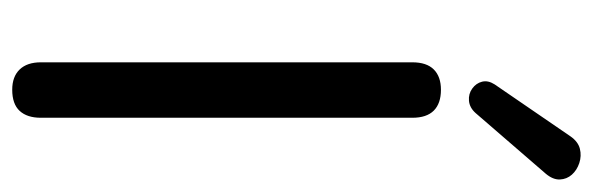

<svg xmlns="http://www.w3.org/2000/svg" viewBox="-356 -630 993 322"><g transform="rotate(90 141.0 -469.5)"><path d="M131 7Q109 7 97 -5.5Q85 -18 85 -41V-664Q85 -688 97 -700Q109 -712 131 -712Q154 -712 166 -700Q178 -688 178 -664V-41Q178 -18 166.5 -5.5Q155 7 131 7ZM170 -770Q161 -760 149.5 -759Q138 -758 129 -764.5Q120 -771 117.5 -781Q115 -791 122 -802L209 -929Q218 -942 230 -945Q242 -948 254 -944Q266 -940 273.5 -931.5Q281 -923 281.5 -911.5Q282 -900 272 -888Z"/></g></svg>

Font: Nunito Medium
Style: Regular
Weight: 500
Designer: Vernon Adams
Foundry: Vernon Adams
Version: Version 3.601